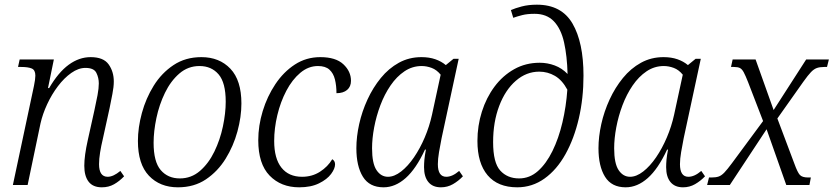

<svg xmlns="http://www.w3.org/2000/svg" viewBox="-20 -790 3560 820"><path d="M415 10Q377 10 358.5 -14Q340 -38 340 -82Q340 -125 355 -192L383 -318Q391 -354 396.5 -383.5Q402 -413 402 -434Q402 -458 391.5 -479Q381 -500 345 -500Q315 -500 284.5 -478.5Q254 -457 227.5 -422Q201 -387 181.5 -345Q162 -303 153 -263L98 0H35L125 -423Q131 -452 131 -467Q131 -491 115.5 -497.5Q100 -504 71 -504H57L64 -536H210L185 -414H190Q229 -481 273.5 -513.5Q318 -546 367 -546Q422 -546 444 -515Q466 -484 466 -442Q466 -419 460 -388.5Q454 -358 448 -328L419 -196Q412 -167 407.5 -139Q403 -111 403 -89Q403 -35 440 -35Q464 -35 494 -60L510 -37Q490 -16 467 -3Q444 10 415 10Z M740 10Q663 10 616 -39.5Q569 -89 569 -188Q569 -245 586 -307.5Q603 -370 636.5 -424Q670 -478 721 -512Q772 -546 840 -546Q917 -546 964 -496.5Q1011 -447 1011 -348Q1011 -291 994 -228.5Q977 -166 943.5 -112Q910 -58 859.5 -24Q809 10 740 10ZM748 -28Q797 -28 834 -60Q871 -92 895.5 -142.5Q920 -193 932 -250Q944 -307 944 -356Q944 -437 913.5 -472.5Q883 -508 832 -508Q783 -508 746 -476Q709 -444 684.5 -393.5Q660 -343 648 -286Q636 -229 636 -180Q636 -99 666.5 -63.5Q697 -28 748 -28Z M1258 10Q1180 10 1131.5 -40Q1083 -90 1083 -191Q1083 -253 1102 -315.5Q1121 -378 1156 -430.5Q1191 -483 1239.5 -514.5Q1288 -546 1348 -546Q1414 -546 1446.5 -515.5Q1479 -485 1479 -445Q1479 -420 1462.5 -406Q1446 -392 1417 -392Q1417 -424 1410.5 -450.5Q1404 -477 1387 -492.5Q1370 -508 1338 -508Q1297 -508 1262.5 -479Q1228 -450 1203 -402.5Q1178 -355 1164.5 -298.5Q1151 -242 1151 -188Q1151 -113 1182 -74Q1213 -35 1270 -35Q1313 -35 1346.5 -56.5Q1380 -78 1399 -110Q1411 -103 1411 -88Q1411 -70 1394 -47Q1377 -24 1342.5 -7Q1308 10 1258 10Z M1618 10Q1558 10 1530 -35Q1502 -80 1502 -157Q1502 -206 1514 -260Q1526 -314 1549.5 -365Q1573 -416 1606.5 -457Q1640 -498 1683.5 -522Q1727 -546 1780 -546Q1813 -546 1839 -537Q1865 -528 1884 -512L1917 -539H1939L1866 -200Q1860 -170 1855 -140.5Q1850 -111 1850 -89Q1850 -35 1886 -35Q1912 -35 1941 -60L1957 -37Q1938 -17 1914.5 -3.5Q1891 10 1863 10Q1828 10 1809.5 -12.5Q1791 -35 1791 -76Q1791 -91 1792.5 -108Q1794 -125 1799 -151H1795Q1757 -69 1712.5 -29.5Q1668 10 1618 10ZM1637 -35Q1664 -35 1693 -57.5Q1722 -80 1748 -118Q1774 -156 1794 -203Q1814 -250 1825 -300L1862 -471Q1845 -492 1823.5 -500Q1802 -508 1781 -508Q1741 -508 1707.5 -485.5Q1674 -463 1648 -425Q1622 -387 1604.5 -340.5Q1587 -294 1578 -246Q1569 -198 1569 -157Q1569 -92 1588 -63.5Q1607 -35 1637 -35Z M2189 10Q2106 10 2062.5 -41.5Q2019 -93 2019 -188Q2019 -253 2038 -313Q2057 -373 2092 -420Q2127 -467 2176 -494.5Q2225 -522 2285 -522Q2318 -522 2349 -510.5Q2380 -499 2404 -474Q2402 -551 2389 -609Q2376 -667 2345.5 -699Q2315 -731 2263 -731Q2232 -731 2210.5 -725.5Q2189 -720 2172 -714L2162 -747Q2180 -755 2208.5 -762.5Q2237 -770 2273 -770Q2378 -770 2425 -689.5Q2472 -609 2472 -467Q2472 -370 2452 -284Q2432 -198 2395 -131.5Q2358 -65 2305.5 -27.5Q2253 10 2189 10ZM2197 -28Q2242 -28 2277.5 -59.5Q2313 -91 2339.5 -145Q2366 -199 2382 -267Q2398 -335 2403 -407Q2381 -448 2350 -466Q2319 -484 2283 -484Q2228 -484 2183 -445Q2138 -406 2112 -337.5Q2086 -269 2086 -183Q2086 -95 2116.5 -61.5Q2147 -28 2197 -28Z M2652 10Q2592 10 2564 -35Q2536 -80 2536 -157Q2536 -206 2548 -260Q2560 -314 2583.5 -365Q2607 -416 2640.5 -457Q2674 -498 2717.5 -522Q2761 -546 2814 -546Q2847 -546 2873 -537Q2899 -528 2918 -512L2951 -539H2973L2900 -200Q2894 -170 2889 -140.5Q2884 -111 2884 -89Q2884 -35 2920 -35Q2946 -35 2975 -60L2991 -37Q2972 -17 2948.5 -3.5Q2925 10 2897 10Q2862 10 2843.5 -12.5Q2825 -35 2825 -76Q2825 -91 2826.5 -108Q2828 -125 2833 -151H2829Q2791 -69 2746.5 -29.5Q2702 10 2652 10ZM2671 -35Q2698 -35 2727 -57.5Q2756 -80 2782 -118Q2808 -156 2828 -203Q2848 -250 2859 -300L2896 -471Q2879 -492 2857.5 -500Q2836 -508 2815 -508Q2775 -508 2741.5 -485.5Q2708 -463 2682 -425Q2656 -387 2638.5 -340.5Q2621 -294 2612 -246Q2603 -198 2603 -157Q2603 -92 2622 -63.5Q2641 -35 2671 -35Z M3000 0 3008 -32H3019Q3037 -32 3049 -36Q3061 -40 3073.5 -53Q3086 -66 3106 -93L3239 -273L3175 -439Q3164 -467 3156.5 -481Q3149 -495 3140 -499.5Q3131 -504 3115 -504H3102L3109 -536H3207L3284 -320L3423 -536H3520L3512 -504H3500Q3481 -504 3468.5 -499.5Q3456 -495 3443.5 -482Q3431 -469 3411 -441L3300 -284L3373 -90Q3386 -54 3396 -43Q3406 -32 3431 -32H3443L3437 0H3338L3254 -238L3097 0Z"/></svg>

Font: Noto Serif SemiCondensed Light
Style: Italic
Weight: 300
Width: 4
Italic angle: -12°
Designer: Monotype Design Team
Foundry: Monotype Imaging Inc.
Version: Version 2.013; ttfautohint (v1.8.4.7-5d5b)